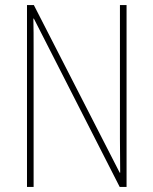

<svg xmlns="http://www.w3.org/2000/svg" viewBox="-20 -734 602 754"><path d="M477 0V-714H451V-190C451 -156 452 -103 452 -56H450L113 -714H86V0H112V-534C112 -589 112 -625 111 -661H113L450 0Z"/></svg>

Font: Noto Sans Gurmukhi Condensed Thin
Style: Regular
Weight: 100
Width: 3
Designer: Jelle Bosma - Monotype Design Team
Foundry: Monotype Imaging Inc.
Version: Version 2.004